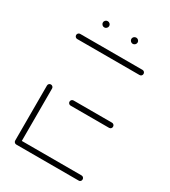

<svg xmlns="http://www.w3.org/2000/svg" viewBox="-157 -700 690 779"><g transform="rotate(30 188.0 -310.5)"><path d="M33 -13V-270Q33 -275.2 36.5 -278.5Q40 -281.9 44.8 -281.9Q50 -281.9 53.5 -278.3Q57 -274.8 57 -270V-13ZM348.9 -12.2Q348.9 -7 345.4 -3.5Q341.9 0 337 -0.4H44.8Q40 -0.4 36.5 -3.9Q33 -7.4 33 -12.2Q33 -17.4 36.5 -20.9Q40 -24.4 44.8 -24.4H337Q341.9 -24.4 345.4 -20.9Q348.9 -17.4 348.9 -12.2ZM144.8 -259.3Q144.8 -264.4 148.3 -268Q151.9 -271.5 156.7 -271.5H337Q341.9 -271.5 345.4 -268Q348.9 -264.4 348.9 -259.3Q348.9 -254.4 345.6 -250.9Q342.2 -247.4 337 -247.4H156.7Q151.9 -247.4 148.3 -250.9Q144.8 -254.4 144.8 -259.3ZM33 -506.7Q33 -511.9 36.5 -515.4Q40 -518.9 44.8 -518.9H337Q341.9 -518.9 345.4 -515.4Q348.9 -511.9 348.9 -506.7Q348.9 -501.9 345.6 -498.3Q342.2 -494.8 337 -494.8H44.8Q40 -494.8 36.5 -498.3Q33 -501.9 33 -506.7ZM234.8 -605.2Q234.8 -611.1 239.3 -615.4Q243.7 -619.6 249.6 -619.6Q255.6 -619.6 260 -615.4Q264.4 -611.1 264.4 -605.2Q264.4 -599.3 260 -594.8Q255.6 -590.4 249.6 -590.4Q243.7 -590.4 239.3 -594.8Q234.8 -599.3 234.8 -605.2ZM101.5 -605.2Q101.5 -611.1 105.9 -615.4Q110.4 -619.6 116.3 -619.6Q122.2 -619.6 126.7 -615.4Q131.1 -611.1 131.1 -605.2Q131.1 -599.3 126.7 -594.8Q122.2 -590.4 116.3 -590.4Q110.4 -590.4 105.9 -594.8Q101.5 -599.3 101.5 -605.2Z"/></g></svg>

Font: 26F Galaxy Sans Thin
Style: Regular
Weight: 100
Designer: C₂₉H₂₅N₃O₅
Version: Version 1.100